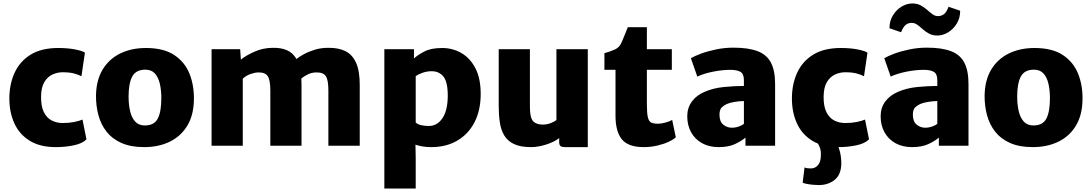

<svg xmlns="http://www.w3.org/2000/svg" viewBox="-20 -841 6297 1108"><path d="M34 -273Q34 -354.5 64 -420.5Q94 -486.5 156.2 -525.2Q218.5 -564 316 -564Q372.5 -564 414.5 -555.5Q456.5 -547 470 -537L450 -401Q433.5 -410 407.2 -417Q381 -424 341 -424Q312 -424 283.8 -411.5Q255.5 -399 236.8 -368.8Q218 -338.5 217 -286Q216 -228.5 232.8 -194.5Q249.5 -160.5 278.2 -145.8Q307 -131 342 -131Q377.5 -131 407.8 -137Q438 -143 456 -151L479 -37Q456 -13 406.5 -2.5Q357 8 303 8Q211 8 151.5 -28.8Q92 -65.5 63 -129Q34 -192.5 34 -273Z M812 8Q735 8 681.2 -15.8Q627.5 -39.5 595 -81Q562.5 -122.5 548 -176.2Q533.5 -230 534 -290Q535.5 -379 572.5 -440Q609.5 -501 674 -532.5Q738.5 -564 822 -564Q925 -564 986.2 -523Q1047.5 -482 1074 -414.5Q1100.5 -347 1099 -267Q1098 -177.5 1061.2 -116.2Q1024.5 -55 960 -23.5Q895.5 8 812 8ZM816 -117Q869.5 -117 890.2 -156.2Q911 -195.5 911 -275Q911 -320 902.5 -357.2Q894 -394.5 874 -416.8Q854 -439 819 -439Q764.5 -439 743.2 -399.5Q722 -360 722 -284Q722 -238 730.8 -200Q739.5 -162 760 -139.5Q780.5 -117 816 -117Z M1201 0V-557H1366L1370 -497Q1398.5 -520.5 1448 -542.5Q1497.5 -564.5 1552 -565Q1600.5 -566.5 1635.2 -551.5Q1670 -536.5 1691 -500.5Q1706.5 -513.5 1734 -528.5Q1761.5 -543.5 1798 -554.5Q1834.5 -565.5 1877 -565Q1933 -565.5 1973 -546Q2013 -526.5 2034.5 -479.5Q2056 -432.5 2056 -351V0H1875V-319Q1875 -380 1860 -402Q1845 -424 1805 -423Q1779.5 -423 1756.5 -411.8Q1733.5 -400.5 1719 -388Q1720 -371 1720 -352V0H1540V-318Q1540 -379 1525 -401.5Q1510 -424 1471 -423Q1451.5 -423 1425.8 -414Q1400 -405 1381 -387V0Z M2198 247V-557H2369V-503.5Q2388.5 -522.5 2427.5 -543.2Q2466.5 -564 2532 -564Q2591.5 -564 2642 -535.2Q2692.5 -506.5 2723.2 -447.8Q2754 -389 2754 -299Q2754 -204.5 2718.5 -135.8Q2683 -67 2618.8 -29.5Q2554.5 8 2469 8Q2439.5 8 2416.5 3.8Q2393.5 -0.5 2377.5 -6L2379 68V247ZM2379 -134Q2389.5 -123.5 2410 -118.8Q2430.5 -114 2455 -114Q2503 -114 2533.2 -158.8Q2563.5 -203.5 2564 -288Q2564 -368.5 2539 -399.2Q2514 -430 2471 -430Q2444 -430 2418.8 -421.2Q2393.5 -412.5 2379 -401Z M3045 8Q2984 8 2946.8 -9.5Q2909.5 -27 2890.2 -59Q2871 -91 2864.5 -134.2Q2858 -177.5 2858 -229V-557H3038V-225Q3038 -162 3056.2 -142Q3074.5 -122 3112 -122Q3137 -122 3159.2 -131Q3181.5 -140 3191 -148V-557H3372V8H3241Q3224 8 3215.5 2.5Q3207 -3 3207 -21V-44Q3177 -21 3130.5 -6.5Q3084 8 3045 8Z M3695 8Q3605 8 3568.5 -37.2Q3532 -82.5 3532 -173V-438H3468V-534Q3505 -544.5 3529 -555.8Q3553 -567 3564 -590Q3572.5 -607.5 3583 -634.2Q3593.5 -661 3603 -684H3713V-557H3857V-438H3713V-240Q3713 -188 3718.8 -164Q3724.5 -140 3738.5 -133.5Q3752.5 -127 3777 -127Q3796 -127 3821.2 -134Q3846.5 -141 3859 -149L3880 -49Q3867 -36 3838.8 -22.8Q3810.5 -9.5 3773 -0.8Q3735.5 8 3695 8Z M4127 8Q4072 8 4031.2 -14.8Q3990.5 -37.5 3968.2 -77.8Q3946 -118 3946 -170Q3946 -219 3972.8 -255.2Q3999.5 -291.5 4046 -311Q4096.5 -333 4158.5 -339Q4220.5 -345 4273 -345V-378Q4273 -415 4252.8 -426.5Q4232.5 -438 4195 -438Q4147 -438 4094 -427.2Q4041 -416.5 4004 -399L3967 -505Q3987.5 -517.5 4026.2 -531.8Q4065 -546 4113.5 -556Q4162 -566 4212 -566Q4299.5 -566 4352.5 -545.5Q4405.5 -525 4429.2 -479Q4453 -433 4453 -356V0H4282V-47Q4259 -27 4221.2 -9.5Q4183.5 8 4127 8ZM4132 -179Q4132 -139.5 4153.8 -121.8Q4175.5 -104 4203 -104Q4225 -104 4245.2 -111.5Q4265.5 -119 4273 -127V-258Q4247 -257.5 4218.5 -252.8Q4190 -248 4175 -241Q4159.5 -234.5 4145.8 -221.8Q4132 -209 4132 -179Z M4550 -273Q4550 -354.5 4580 -420.5Q4610 -486.5 4672.2 -525.2Q4734.5 -564 4832 -564Q4888.5 -564 4930.5 -555.5Q4972.5 -547 4986 -537L4966 -401Q4949.5 -410 4923.2 -417Q4897 -424 4857 -424Q4828 -424 4799.8 -411.5Q4771.5 -399 4752.8 -368.8Q4734 -338.5 4733 -286Q4732 -228.5 4748.8 -194.5Q4765.5 -160.5 4794.2 -145.8Q4823 -131 4858 -131Q4893.5 -131 4923.8 -137Q4954 -143 4972 -151L4995 -37Q4972 -13 4922.5 -2.5Q4873 8 4819 8Q4727 8 4667.5 -28.8Q4608 -65.5 4579 -129Q4550 -192.5 4550 -273ZM4612 213 4623 125Q4630 128.5 4639 129.8Q4648 131 4660 131Q4683.5 131 4700 112.5Q4716.5 94 4717 58Q4718 28.5 4712 12.8Q4706 -3 4699 -15L4777 -17L4803 -15Q4814 -5.5 4821.2 14.8Q4828.5 35 4832 59.2Q4835.5 83.5 4835 105Q4833.5 168 4796 197.5Q4758.5 227 4705 227Q4690.5 227 4671.2 225.2Q4652 223.5 4635.2 220.2Q4618.5 217 4612 213Z M5243 8Q5188 8 5147.2 -14.8Q5106.5 -37.5 5084.2 -77.8Q5062 -118 5062 -170Q5062 -219 5088.8 -255.2Q5115.5 -291.5 5162 -311Q5212.5 -333 5274.5 -339Q5336.5 -345 5389 -345V-378Q5389 -415 5368.8 -426.5Q5348.5 -438 5311 -438Q5263 -438 5210 -427.2Q5157 -416.5 5120 -399L5083 -505Q5103.5 -517.5 5142.2 -531.8Q5181 -546 5229.5 -556Q5278 -566 5328 -566Q5415.5 -566 5468.5 -545.5Q5521.5 -525 5545.2 -479Q5569 -433 5569 -356V0H5398V-47Q5375 -27 5337.2 -9.5Q5299.5 8 5243 8ZM5248 -179Q5248 -139.5 5269.8 -121.8Q5291.5 -104 5319 -104Q5341 -104 5361.2 -111.5Q5381.5 -119 5389 -127V-258Q5363 -257.5 5334.5 -252.8Q5306 -248 5291 -241Q5275.5 -234.5 5261.8 -221.8Q5248 -209 5248 -179ZM5389 -636Q5361.5 -636 5341.2 -647Q5321 -658 5305 -672.5Q5289 -687 5273.8 -698Q5258.5 -709 5241 -709Q5220 -709 5206 -697Q5192 -685 5180 -655L5113 -678Q5113 -720 5132.8 -752.2Q5152.5 -784.5 5182.8 -802.8Q5213 -821 5245 -821Q5273 -821 5293.2 -810Q5313.5 -799 5329.8 -784.5Q5346 -770 5361 -759Q5376 -748 5393 -748Q5412 -748 5427 -759Q5442 -770 5454 -802L5521 -779Q5521 -737 5501.2 -704.8Q5481.5 -672.5 5451.2 -654.2Q5421 -636 5389 -636Z M5940 8Q5863 8 5809.2 -15.8Q5755.5 -39.5 5723 -81Q5690.5 -122.5 5676 -176.2Q5661.5 -230 5662 -290Q5663.5 -379 5700.5 -440Q5737.5 -501 5802 -532.5Q5866.5 -564 5950 -564Q6053 -564 6114.2 -523Q6175.5 -482 6202 -414.5Q6228.5 -347 6227 -267Q6226 -177.5 6189.2 -116.2Q6152.5 -55 6088 -23.5Q6023.5 8 5940 8ZM5944 -117Q5997.5 -117 6018.2 -156.2Q6039 -195.5 6039 -275Q6039 -320 6030.5 -357.2Q6022 -394.5 6002 -416.8Q5982 -439 5947 -439Q5892.5 -439 5871.2 -399.5Q5850 -360 5850 -284Q5850 -238 5858.8 -200Q5867.5 -162 5888 -139.5Q5908.5 -117 5944 -117Z"/></svg>

Font: Merriweather Sans ExtraBold
Style: Regular
Weight: 800
Designer: Eben Sorkin
Foundry: Eben Sorkin
Version: Version 2.001; ttfautohint (v1.8.3)